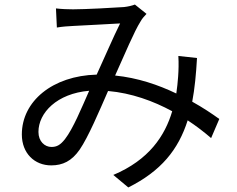

<svg xmlns="http://www.w3.org/2000/svg" viewBox="-20 -769 1040 844"><path d="M266 -158C245 -131 229 -123 206 -123C177 -123 149 -147 149 -189C149 -273 230 -358 372 -370C338 -293 301 -203 266 -158ZM944 -246C912 -269 872 -296 825 -322C836 -380 842 -443 846 -514L764 -523C766 -491 765 -459 763 -432C761 -408 759 -383 755 -358C676 -396 585 -427 486 -437C528 -530 570 -631 598 -675C605 -688 614 -697 624 -708L573 -749C560 -744 543 -740 525 -738C483 -735 353 -728 301 -728C280 -728 251 -729 226 -732L230 -648C253 -652 281 -654 303 -655C349 -658 469 -663 508 -666C477 -604 441 -519 405 -441C211 -436 76 -324 76 -178C76 -95 132 -42 205 -42C256 -42 295 -61 330 -111C368 -166 417 -282 455 -369C558 -360 654 -325 737 -280C705 -172 635 -66 478 0L544 55C688 -17 764 -111 805 -240C843 -215 878 -188 908 -162Z"/></svg>

Font: Source Han Sans CN Regular
Style: Regular
Weight: 400
Designer: Ryoko NISHIZUKA (kana & ideographs); Paul D. Hunt (Latin, Greek & Cyrillic); Wenlong ZHANG (bopomofo); Sandoll Communica
Foundry: Adobe Systems Incorporated
Version: Version 1.004;PS 1.004;hotconv 1.0.82;makeotf.lib2.5.63406